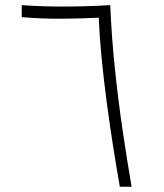

<svg xmlns="http://www.w3.org/2000/svg" viewBox="-20 -713 626 733"><path d="M437.5 0Q424.8 -71.3 411.9 -153.8Q398.9 -236.3 387.5 -322.3Q376 -408.2 367.9 -491.2Q359.9 -574.2 356.9 -645.5Q291.5 -642.1 215.1 -641.6Q138.7 -641.1 63 -647.5V-693.4Q143.1 -687.5 231.9 -688Q320.8 -688.5 400.9 -693.4Q405.8 -573.7 418.7 -450.4Q431.6 -327.1 448.7 -211.7Q465.8 -96.2 482.4 0Z"/></svg>

Font: Cascadia Code NF ExtraLight
Style: Regular
Weight: 200
Monospace: yes
Designer: Aaron Bell
Foundry: Saja Typeworks
Version: Version 2404.023; ttfautohint (v1.8.4)